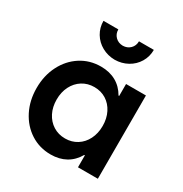

<svg xmlns="http://www.w3.org/2000/svg" viewBox="-173 -862 958 1006"><g transform="rotate(30 306.5 -358.5)"><path d="M435.5 -252Q435.5 -296.9 417.7 -332.3Q399.9 -367.7 368.4 -387.5Q336.9 -407.2 296.9 -407.2Q256.3 -407.2 224.6 -387.2Q192.9 -367.2 175 -332Q157.2 -296.9 157.2 -252Q157.2 -207 175 -171.9Q192.9 -136.7 224.6 -116.7Q256.3 -96.7 296.9 -96.7Q336.9 -96.7 368.4 -116.5Q399.9 -136.2 417.7 -171.6Q435.5 -207 435.5 -252ZM431.6 0V-72.3H427.7Q403.3 -29.8 364.3 -8.1Q325.2 13.7 273.4 13.7Q205.6 13.7 151.6 -21Q97.7 -55.7 66.9 -116.2Q36.1 -176.8 36.1 -252Q36.1 -327.1 66.9 -387.7Q97.7 -448.2 151.6 -482.9Q205.6 -517.6 273.4 -517.6Q325.2 -517.6 364.3 -495.8Q403.3 -474.1 427.7 -431.6H431.6V-503.9H551.8V0ZM315.9 -584Q273.9 -584.5 239 -603.8Q204.1 -623 183.8 -656.7Q163.6 -690.4 163.6 -731.4H253.4Q253.4 -704.6 271 -687Q288.6 -669.4 315.9 -668.9Q343.3 -669.4 360.8 -687Q378.4 -704.6 378.4 -731.4H468.3Q468.3 -690.4 448 -656.7Q427.7 -623 392.8 -603.8Q357.9 -584.5 315.9 -584Z"/></g></svg>

Font: Wanted Sans SemiBold
Style: Regular
Weight: 600
Designer: Original Design by Kil Hyung-jin and Kang Hanbin, Wanted Lab, Inc; Hangeul from Source Han Sans by Jang Soo-young and Ka
Foundry: Wanted Lab, Inc.
Version: Version 1.003